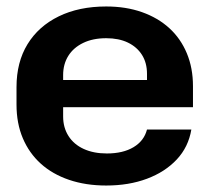

<svg xmlns="http://www.w3.org/2000/svg" viewBox="-20 -563 646 593"><path d="M308 10Q245 10 193.5 -7.5Q142 -25 106 -57.5Q70 -90 50.5 -136Q31 -182 31 -240V-294Q31 -371 65 -426.5Q99 -482 161.5 -512.5Q224 -543 308 -543Q369 -543 418.5 -525.5Q468 -508 503 -476Q538 -444 557 -398.5Q576 -353 576 -297V-232H152V-316H447L434 -300V-335Q434 -369 418.5 -393.5Q403 -418 375 -431.5Q347 -445 308 -445Q267 -445 237 -430.5Q207 -416 191 -390.5Q175 -365 175 -331V-203Q175 -169 191.5 -143Q208 -117 238.5 -103Q269 -89 310 -89Q360 -89 392.5 -108.5Q425 -128 434 -163H571Q562 -109 526 -70.5Q490 -32 434 -11Q378 10 308 10Z"/></svg>

Font: Hubot Sans SemiBold
Style: Regular
Weight: 600
Designer: Deni Anggara
Foundry: GitHub, Inc., Subsidiary of Microsoft Corporation
Version: Version 2.000